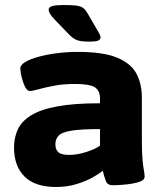

<svg xmlns="http://www.w3.org/2000/svg" viewBox="-20 -738 645 766"><path d="M204 8Q120 8 78 -33.5Q36 -75 36 -150Q36 -189 51 -221.5Q66 -254 103.5 -277.5Q141 -301 208 -313.5Q275 -326 379 -326V-345Q379 -377 358 -390Q337 -403 279 -403Q232 -403 195.5 -396Q159 -389 134.5 -382Q110 -375 99 -375Q88 -375 79.5 -392.5Q71 -410 66 -431.5Q61 -453 61 -465Q61 -479 81.5 -491Q102 -503 135.5 -512Q169 -521 209.5 -526Q250 -531 289 -531Q393 -531 448.5 -507.5Q504 -484 525 -443Q546 -402 546 -349V-176Q546 -129 548.5 -101.5Q551 -74 554 -59Q557 -44 557 -33Q557 -22 543 -15.5Q529 -9 508 -5.5Q487 -2 465.5 -0.5Q444 1 429 1Q409 1 402.5 -15.5Q396 -32 390 -57Q375 -44 347.5 -29Q320 -14 283.5 -3Q247 8 204 8ZM256 -120Q289 -120 325.5 -132Q362 -144 379 -157V-223Q305 -223 266.5 -217Q228 -211 214.5 -197.5Q201 -184 201 -163Q201 -141 213 -130.5Q225 -120 256 -120ZM335 -572Q303 -572 287 -578Q271 -584 254 -602L198 -660Q174 -685 174 -699Q174 -710 189 -714Q204 -718 234 -718Q268 -718 285.5 -715.5Q303 -713 312 -706Q321 -699 328 -687L370 -615Q375 -606 378 -600Q381 -594 381 -589Q381 -580 371.5 -576Q362 -572 335 -572Z"/></svg>

Font: Asap Semi Expanded ExtraBold
Style: Regular
Weight: 800
Width: 6
Designer: Pablo Cosgaya
Foundry: Omnibus-Type
Version: Version 3.001; ttfautohint (v1.8.4.7-5d5b)